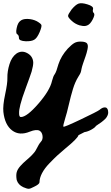

<svg xmlns="http://www.w3.org/2000/svg" viewBox="-32 -794 694 1196"><path d="M86 -557Q86 -575 75 -581Q65 -587 72 -620Q79 -653 95 -664Q109 -676 135 -676Q139 -676 141 -676Q171 -675 197 -662Q223 -647 226 -638Q229 -628 215 -594Q199 -557 182 -547Q165 -536 128 -537Q86 -539 86 -557ZM464 -636Q435 -645 414 -665Q392 -685 392 -695Q392 -705 414 -735Q439 -765 457.5 -771.5Q476 -778 512 -767Q552 -755 547.5 -737.5Q543 -720 553 -712Q561 -703 545.5 -673Q530 -643 512 -636Q495 -628 470 -635Q469 -635 464 -636ZM587 -109Q609 -128 625.5 -124.5Q642 -121 642 -92Q642 -84 638 -75Q634 -66 629 -59.5Q624 -53 614 -44.5Q604 -36 598.5 -32Q593 -28 581.5 -20.5Q570 -13 568 -11Q567 -11 567 -10.5Q567 -10 566 -10Q561 0 538 13Q515 26 494 29Q471 41 457 48Q452 68 375 131Q345 156 325.5 174Q306 192 276 223Q246 254 230 284.5Q214 315 214 342Q213 354 179 370Q157 382 146.5 382Q136 382 113 372Q81 357 72 327Q67 298 72 279Q77 260 95 240Q113 220 130.5 205.5Q148 191 167 172Q186 153 194 136Q211 102 222 90Q236 76 233 52.5Q230 29 214 20Q194 10 154 26Q89 53 43.5 18.5Q-2 -16 -11 -97Q-15 -136 0 -206Q15 -276 14 -308Q13 -349 27 -394Q41 -439 70 -460Q102 -482 137 -463.5Q172 -445 175 -407Q176 -387 165 -348Q155 -317 129.5 -248.5Q104 -180 95 -143Q86 -109 87 -87Q87 -65 98 -65Q135 -65 207 -148Q279 -231 292 -290Q300 -321 309 -332Q319 -346 332 -394Q349 -446 390 -491Q415 -517 431 -526Q447 -535 469 -535Q506 -535 512 -520Q518 -510 513 -486.5Q508 -463 501 -443.5Q494 -424 486 -400.5Q478 -377 476 -366Q473 -348 470 -341Q468 -335 456 -316Q436 -284 422.5 -240Q409 -196 396.5 -141.5Q384 -87 375 -60Q359 -8 363 -5Q366 0 470 -49.5Q574 -99 587 -109Z"/></svg>

Font: Beth Ellen
Style: Regular
Weight: 400
Designer: Alyson Diaz
Version: Version 2.000